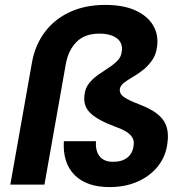

<svg xmlns="http://www.w3.org/2000/svg" viewBox="-20 -752 751 782"><path d="M426 10Q333 10 284 -39Q235 -88 240 -177H371Q368 -138 385.5 -115.5Q403 -93 441 -93Q477 -93 498.5 -110Q520 -127 524 -158Q527 -175 521 -188Q515 -201 499 -212.5Q483 -224 452 -235Q379 -262 348.5 -291Q318 -320 324 -365Q327 -393 342.5 -412.5Q358 -432 379.5 -447Q401 -462 422.5 -476Q444 -490 459 -505.5Q474 -521 476 -543Q481 -577 456 -596Q431 -615 384 -615Q325 -615 291.5 -581Q258 -547 248 -491L161 0H22L111 -502Q124 -570 163 -622Q202 -674 264.5 -703Q327 -732 408 -732Q484 -732 533 -709Q582 -686 604 -648Q626 -610 620 -564Q616 -530 599.5 -506.5Q583 -483 562 -466.5Q541 -450 520 -438Q499 -426 484.5 -414.5Q470 -403 468 -389Q467 -378 472.5 -369Q478 -360 496.5 -349.5Q515 -339 552 -325Q619 -299 644.5 -263.5Q670 -228 662 -170Q656 -117 624.5 -76.5Q593 -36 542 -13Q491 10 426 10Z"/></svg>

Font: DM Sans 11pt ExtraBold
Style: Italic
Weight: 800
Italic angle: -10°
Version: Version 4.004;gftools[0.9.30]